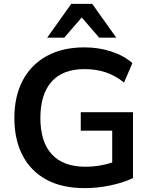

<svg xmlns="http://www.w3.org/2000/svg" viewBox="-20 -959 776 989"><path d="M416 10Q299 10 218.5 -34Q138 -78 96 -159Q54 -240 54 -351Q54 -463 97 -544.5Q140 -626 221 -670.5Q302 -715 415 -715Q489 -715 554 -693.5Q619 -672 662 -634L619 -534Q572 -571 523 -587Q474 -603 415 -603Q303 -603 245.5 -538Q188 -473 188 -351Q188 -228 247 -164Q306 -100 422 -100Q455 -100 489.5 -105.5Q524 -111 558 -122V-286H396V-381H665V-42Q616 -18 549 -4Q482 10 416 10ZM223 -765 347 -939H455L579 -765H491L401 -869L311 -765Z"/></svg>

Font: Nunito Sans
Style: Bold
Weight: 700
Designer: Vernon Adams
Foundry: Vernon Adams
Version: Version 3.101; ttfautohint (v1.8.4.7-5d5b);gftools[0.9.27]